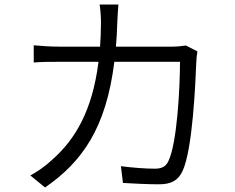

<svg xmlns="http://www.w3.org/2000/svg" viewBox="-20 -804 1040 848"><path d="M852 -577 801 -603C785 -601 767 -598 740 -598H492C495 -632 497 -667 498 -704C499 -728 501 -761 503 -784H420C424 -760 426 -725 426 -702C426 -665 424 -631 422 -598H240C202 -598 162 -601 129 -604V-528C163 -531 201 -531 241 -531H415C388 -314 311 -187 211 -99C183 -72 144 -45 114 -29L179 24C343 -89 449 -239 485 -531H775C775 -425 763 -170 723 -91C712 -67 692 -59 664 -59C622 -59 569 -63 514 -70L523 4C575 7 633 10 682 10C735 10 766 -6 786 -48C831 -143 843 -435 847 -529C847 -543 849 -560 852 -577Z"/></svg>

Font: Noto Sans KR DemiLight
Style: Regular
Weight: 350
Designer: Ryoko NISHIZUKA 西塚涼子 (kana, bopomofo & ideographs); Paul D. Hunt (Latin, Greek & Cyrillic); Sandoll Communications 산돌커뮤니
Foundry: Adobe
Version: Version 2.004;hotconv 1.0.118;makeotfexe 2.5.65603